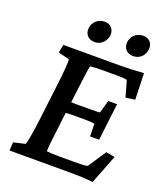

<svg xmlns="http://www.w3.org/2000/svg" viewBox="-161 -1010 970 1126"><g transform="rotate(20 323.5 -447.0)"><path d="M551 7 622 -175 567 -185 492 -72C477 -68 463 -67 411 -67H322C284 -67 260 -68 237 -71C237 -89 242 -140 250 -201L264 -320C279 -321 295 -322 311 -322H386C413 -322 434 -320 444 -318L446 -239H502L530 -471H475L452 -391C443 -390 421 -389 394 -389H319C304 -389 288 -389 273 -390L285 -486C293 -553 301 -612 305 -625C323 -628 347 -629 377 -629H488C505 -629 519 -628 535 -624L563 -524L621 -532L616 -696C572 -693 512 -690 475 -690H115L105 -639L174 -622C177 -613 173 -546 160 -444L136 -245C124 -146 112 -79 106 -69L33 -52L30 0H421C460 0 509 2 551 7ZM221 -835C216 -798 239 -768 282 -768C319 -768 350 -798 355 -835C359 -871 336 -901 298 -901C255 -901 225 -871 221 -835ZM461 -835C457 -798 480 -768 521 -768C562 -768 591 -798 595 -835C600 -871 578 -901 537 -901C497 -901 466 -871 461 -835Z"/></g></svg>

Font: TPK Tissa Web SemiBold
Style: Italic
Weight: 600
Italic angle: -7°
Designer: Jacques Le Bailly, Suppakit Chalermlarp | Katatrad Co.,Ltd.
Foundry: Jacques Le Bailly, Cadson Demak Co.,Ltd.
Version: Version 5.000;Glyphs 3.1.2 (3151)